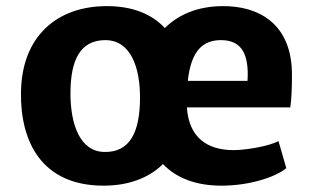

<svg xmlns="http://www.w3.org/2000/svg" viewBox="-20 -584 998 612"><path d="M46.9 -290C44.4 -131.3 113.8 7.8 310.1 7.8C388.2 7.8 453.1 -15.6 499.5 -61C542.5 -16.1 605 7.8 686 7.8C772.5 7.8 856 -18.1 892.6 -47.9L867.7 -134.3C838.4 -118.2 764.2 -105.5 724.6 -105.5C638.7 -105.5 582 -147 575.7 -241.7H905.3C909.2 -266.6 910.6 -304.2 910.6 -346.2C910.6 -508.3 804.7 -565.4 689.5 -564.5C610.8 -564 549.3 -538.1 505.4 -494.6C465.3 -537.6 405.8 -564.5 320.3 -564.5C162.1 -564.5 49.3 -468.8 46.9 -290ZM578.6 -326.2C589.4 -424.8 628.4 -456.1 684.6 -456.1C752.9 -456.1 773.9 -407.7 769 -326.2ZM313.5 -99.6C233.9 -100.6 204.6 -189 204.6 -286.1C204.6 -394 236.3 -456.5 316.9 -456.1C397 -455.1 426.3 -368.7 426.3 -273.9C426.3 -162.1 394 -98.6 313.5 -99.6Z"/></svg>

Font: Merriweather Sans
Style: Bold
Weight: 700
Designer: Eben Sorkin ( eben@eyebytes.com )
Foundry: Eben Sorkin
Version: Version 1.003